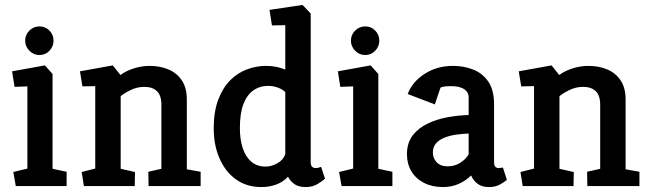

<svg xmlns="http://www.w3.org/2000/svg" viewBox="-20 -754 2633 778"><path d="M44 0 34 -57 91 -71V-404L39 -402L29 -465L162 -489L193 -454V-70L250 -58V0ZM140 -531Q116 -531 99 -548.5Q82 -566 82 -589Q82 -613 99 -630Q116 -647 140 -647Q164 -647 180.5 -630Q197 -613 197 -589Q197 -566 180.5 -548.5Q164 -531 140 -531Z M320 0 311 -57 366 -71V-405L314 -404L304 -465L437 -489L468 -450Q489 -466 521 -476.5Q553 -487 586 -487Q629 -487 663 -472.5Q697 -458 717 -428Q737 -398 737 -351V-68L793 -58V0H582L581 -58L634 -70V-330Q634 -367 616 -384.5Q598 -402 565 -402Q535 -402 508 -388.5Q481 -375 469 -364V-70L527 -57L526 0Z M1039 4Q980 4 937 -26.5Q894 -57 870 -111Q846 -165 846 -234Q846 -302 864.5 -350.5Q883 -399 913 -429Q943 -459 981 -473Q1019 -487 1057 -487Q1081 -487 1100.5 -483Q1120 -479 1136 -472V-652L1082 -651L1072 -714L1206 -734L1239 -699V-97Q1239 -84 1244.5 -78.5Q1250 -73 1259 -73Q1266 -73 1272.5 -75Q1279 -77 1281 -78L1297 -30Q1289 -22 1268 -9Q1247 4 1219 4Q1190 4 1173 -8Q1156 -20 1147 -38Q1128 -17 1100 -6.5Q1072 4 1039 4ZM1057 -79Q1080 -79 1104 -92.5Q1128 -106 1136 -129V-381Q1125 -392 1106 -399Q1087 -406 1067 -406Q1033 -406 1007 -388Q981 -370 966.5 -332.5Q952 -295 952 -235Q952 -189 963.5 -154Q975 -119 998 -99Q1021 -79 1057 -79Z M1364 0 1354 -57 1411 -71V-404L1359 -402L1349 -465L1482 -489L1513 -454V-70L1570 -58V0ZM1460 -531Q1436 -531 1419 -548.5Q1402 -566 1402 -589Q1402 -613 1419 -630Q1436 -647 1460 -647Q1484 -647 1500.5 -630Q1517 -613 1517 -589Q1517 -566 1500.5 -548.5Q1484 -531 1460 -531Z M1775 4Q1731 4 1698 -13Q1665 -30 1647 -60Q1629 -90 1629 -129Q1629 -175 1652.5 -205.5Q1676 -236 1714.5 -254Q1753 -272 1796.5 -279.5Q1840 -287 1879 -288V-362Q1879 -380 1861 -392.5Q1843 -405 1807 -405Q1797 -405 1785 -404Q1773 -403 1765 -399L1742 -331L1632 -373Q1651 -423 1701 -455Q1751 -487 1815 -487Q1861 -487 1899 -471.5Q1937 -456 1959.5 -422Q1982 -388 1982 -332V-97Q1982 -84 1987 -78.5Q1992 -73 2001 -73Q2006 -73 2011 -74Q2016 -75 2018 -75L2034 -25Q2026 -18 2007 -7Q1988 4 1962 4Q1933 4 1915.5 -9Q1898 -22 1889 -43Q1868 -22 1839 -9Q1810 4 1775 4ZM1794 -80Q1823 -80 1846 -95Q1869 -110 1879 -129V-213Q1858 -212 1833 -209Q1808 -206 1785.5 -198Q1763 -190 1748.5 -175Q1734 -160 1734 -136Q1734 -113 1749.5 -96.5Q1765 -80 1794 -80Z M2098 0 2089 -57 2144 -71V-405L2092 -404L2082 -465L2215 -489L2246 -450Q2267 -466 2299 -476.5Q2331 -487 2364 -487Q2407 -487 2441 -472.5Q2475 -458 2495 -428Q2515 -398 2515 -351V-68L2571 -58V0H2360L2359 -58L2412 -70V-330Q2412 -367 2394 -384.5Q2376 -402 2343 -402Q2313 -402 2286 -388.5Q2259 -375 2247 -364V-70L2305 -57L2304 0Z"/></svg>

Font: Kreon Medium
Style: Regular
Weight: 500
Version: Version 2.002